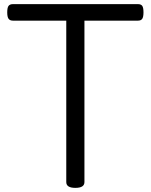

<svg xmlns="http://www.w3.org/2000/svg" viewBox="-20 -895 730 930"><path d="M345 15Q301 15 301 -13V-795H43Q28 -795 21.5 -804Q15 -813 15 -835Q15 -858 21.5 -866.5Q28 -875 43 -875H648Q663 -875 669 -866.5Q675 -858 675 -835Q675 -813 669 -804Q663 -795 648 -795H389V-13Q389 1 378 8Q367 15 345 15Z"/></svg>

Font: Playwrite GB J
Style: Regular
Weight: 400
Designer: Veronika Burian, José Scaglione
Foundry: TypeTogether
Version: Version 1.002